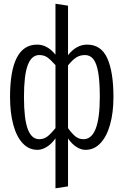

<svg xmlns="http://www.w3.org/2000/svg" viewBox="-20 -785 655 1019"><path d="M274.4 -765.1 341 -754.9V-492.3Q385.6 -548.2 442.1 -548.2Q516.9 -548.2 549.5 -475.6Q582.1 -403.1 582.1 -270.3Q582.1 -186.7 564.1 -123.3Q546.2 -60 512.8 -24.9Q479.5 10.3 433.8 10.3Q410.3 10.3 386.2 -4.9Q362.1 -20 341 -50.3V204.1L274.4 214.4V-50.8Q253.8 -21 228.2 -5.4Q202.6 10.3 179 10.3Q133.3 10.3 100.5 -24.6Q67.7 -59.5 50.5 -123.1Q33.3 -186.7 33.3 -270.3Q33.3 -548.2 176.9 -548.2Q203.6 -548.2 227.7 -535.4Q251.8 -522.6 274.4 -494.9ZM107.2 -270.3Q107.2 -153.3 127.4 -99.7Q147.7 -46.2 188.2 -46.2Q211.8 -46.2 230 -59.5Q248.2 -72.8 274.4 -105.1V-439.5Q247.7 -469.2 230.5 -481Q213.3 -492.8 188.2 -492.8Q147.7 -492.8 127.4 -439.7Q107.2 -386.7 107.2 -270.3ZM341 -437.9V-105.1Q363.1 -74.4 381.3 -60.3Q399.5 -46.2 423.1 -46.2Q509.7 -46.2 509.7 -270.3Q509.7 -350.3 501.5 -399Q493.3 -447.7 476.2 -470.3Q459 -492.8 431.3 -492.8Q404.6 -492.8 384.6 -480Q364.6 -467.2 341 -437.9Z"/></svg>

Font: Fira Code Fixed Light
Style: Regular
Weight: 300
Monospace: yes
Designer: Carrois Corporate, Edenspiekermann AG, Nikita Prokopov
Foundry: Carrois Corporate, Edenspiekermann AG, Nikita Prokopov
Version: Version 5.002